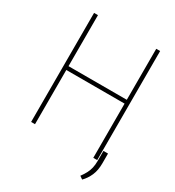

<svg xmlns="http://www.w3.org/2000/svg" viewBox="-200 -828 988 1084"><g transform="rotate(30 294.0 -286.5)"><path d="M506.8 -378.4V-353.5H105.5V-378.4ZM117.2 -710.9V0H91.8V-710.9ZM522.5 -710.9V0H497.1V-710.9ZM557.1 -62.5V1Q557.1 46.9 542.5 80.3Q527.8 113.8 503.9 137.7L484.4 124Q499 104.5 508.5 86.2Q518.1 67.9 522.7 47.9Q527.3 27.8 527.3 2.4V-62.5Z"/></g></svg>

Font: Roboto Condensed Thin
Style: Regular
Weight: 250
Width: 3
Designer: Christian Robertson
Foundry: Google
Version: Version 3.009; 2024